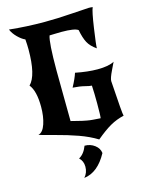

<svg xmlns="http://www.w3.org/2000/svg" viewBox="-147 -837 944 1211"><g transform="rotate(-15 325.5 -231.5)"><path d="M537 -486Q499 -512 482.5 -543Q466 -574 456 -627Q433 -644 348 -644Q328 -644 303 -643Q278 -642 270 -642Q255 -601 255 -418Q255 -360 256.5 -245Q258 -130 258 -86Q275 -82 298 -76Q321 -70 330.5 -68Q340 -66 358 -62.5Q376 -59 396 -57.5Q416 -56 446 -54Q449 -69 449 -150Q449 -214 446 -267Q433 -267 402.5 -275Q372 -283 325 -286Q354 -340 364 -373Q444 -357 508 -357Q581 -357 617 -377Q617 -376 594 -329Q571 -282 571 -263Q585 -43 590 -32Q542 -21 500.5 2.5Q459 26 403 73Q351 41 285 17.5Q219 -6 140 -26.5Q61 -47 40 -54Q70 -62 86 -110Q102 -158 102 -221Q102 -325 66 -369Q119 -421 119 -591Q119 -621 116 -657Q93 -667 68 -692Q43 -717 32 -744Q145 -732 262 -732Q347 -732 443.5 -739Q540 -746 554 -746Q567 -746 579 -744Q568 -721 552.5 -615Q537 -509 537 -486ZM249 156Q284 137 303 87Q341 87 369 108.5Q397 130 400 161Q340 272 249 283Q274 255 274 216Q274 179 249 156Z"/></g></svg>

Font: NewRocker
Style: Regular
Weight: 400
Designer: Pablo Impallari, Brenda Gallo, Rodrigo Fuenzalida
Foundry: Pablo Impallari, Brenda Gallo, Rodrigo Fuenzalida
Version: Version 1.000